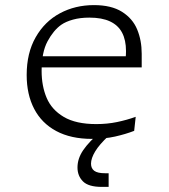

<svg xmlns="http://www.w3.org/2000/svg" viewBox="-20 -532 660 752"><path d="M143 -254.5Q143 -195 162.8 -148.5Q182.5 -102 230 -74Q277.5 -46 357 -46Q400 -46 438.5 -54Q477 -62 511.5 -74.5L505.5 -19.5Q472 -6.5 430.8 2.8Q389.5 12 340.5 12Q257.5 12 200.2 -18.8Q143 -49.5 113.8 -105.8Q84.5 -162 84.5 -238.5Q84.5 -324.5 119.8 -386.2Q155 -448 214.8 -480Q274.5 -512 348 -512Q416 -512 457.8 -485.8Q499.5 -459.5 517.2 -416.8Q535 -374 535 -321.5V-268H136.5V-311.5H489L469 -282.5Q471 -294 472.2 -306Q473.5 -318 473.5 -332Q473.5 -375 458.2 -404Q443 -433 411.2 -448Q379.5 -463 330 -463Q294 -463 266 -455.2Q238 -447.5 220 -435Q189.5 -413.5 166.2 -370.2Q143 -327 143 -254.5ZM336.5 109Q336.5 127.5 349.2 137Q362 146.5 391 146.5H405.5V200H378.5Q326.5 200 305 178.5Q283.5 157 283.5 124Q283.5 89 305.8 56.2Q328 23.5 376.5 -18.5L405.5 0Q369 34 352.8 61Q336.5 88 336.5 109Z"/></svg>

Font: Monaspace Argon Var ExtraLight
Style: Regular
Weight: 200
Designer: Riley Cran and the Lettermatic Team
Version: Version 1.200 (Monaspace Argon Var)